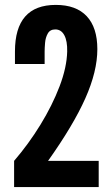

<svg xmlns="http://www.w3.org/2000/svg" viewBox="-20 -763 456 783"><path d="M37.5 0H382.5V-107H176Q279 -252 328 -362Q377 -472 377 -562.5Q377 -650.5 333.8 -696.8Q290.5 -743 207.5 -743Q41 -743 41 -553V-502H162V-553Q162 -567 163.8 -588.2Q165.5 -609.5 174.8 -626.2Q184 -643 205.5 -643Q229.5 -643 242.2 -619.5Q255 -596 254 -553Q252.5 -488.5 223 -411Q193.5 -333.5 145 -254.5Q96.5 -175.5 37.5 -107Z"/></svg>

Font: League Gothic SemiExpanded
Style: Regular
Weight: 400
Width: 6
Designer: The League of Moveable Type
Version: Version 1.600; ttfautohint (v1.8.3)